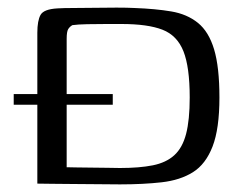

<svg xmlns="http://www.w3.org/2000/svg" viewBox="-20 -482 641 504"><path d="M556 -226Q556 -144 538 -97.5Q520 -51 486.5 -30Q453 -9 404.5 -3.5Q356 2 295 2Q266 2 234.5 1.5Q203 1 172.5 1Q142 1 117.5 0.5Q93 0 78 0V-396Q78 -428 86.5 -443Q95 -458 131 -460Q147 -461 173 -461Q199 -461 228.5 -461.5Q258 -462 286 -462Q314 -462 333 -461Q388 -459 429.5 -452Q471 -445 499.5 -422Q528 -399 542 -352.5Q556 -306 556 -226ZM155 -43Q162 -43 180.5 -42.5Q199 -42 221 -42Q243 -42 263.5 -41.5Q284 -41 295 -41Q346 -41 381 -48Q416 -55 437.5 -74.5Q459 -94 468.5 -130.5Q478 -167 478 -226Q478 -306 461.5 -347.5Q445 -389 406.5 -404Q368 -419 299 -419Q285 -419 259.5 -419Q234 -419 209 -418.5Q184 -418 170 -416Q163 -412 159 -405.5Q155 -399 155 -380ZM16 -235H276V-207H16Z"/></svg>

Font: Genos
Style: Regular
Weight: 400
Designer: Robert E. Leuschke
Foundry: Robert E. Leuschke
Version: Version 1.010